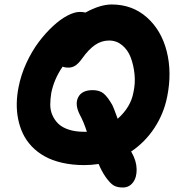

<svg xmlns="http://www.w3.org/2000/svg" viewBox="-20 -729 804 858"><path d="M356.9 8.8Q302.7 8.8 257.3 -1.7Q211.9 -12.2 179 -30.8Q146 -49.3 121.3 -75.4Q96.7 -101.6 82.3 -132.1Q67.9 -162.6 61 -197.3Q54.2 -231.9 54.9 -267.6Q55.7 -303.2 63 -339.8Q73.7 -395 98.1 -447.8Q122.6 -500.5 152.8 -540.8Q183.1 -581.1 216.6 -612.1Q250 -643.1 281.5 -659.4Q313 -675.8 336.9 -675.8Q350.1 -675.8 361.8 -672.9Q427.7 -709 479 -709Q570.8 -709 635.7 -651.9Q700.7 -594.7 724.9 -500.2Q749 -405.8 727.1 -296.9Q711.9 -220.7 669.9 -157Q627.9 -93.3 565.9 -51.8Q566.9 -50.8 568.8 -46.9Q589.8 -9.8 590.6 27.1Q591.3 64 574.2 86.4Q557.1 108.9 528.8 108.9Q503.4 108.9 487.8 99.6Q472.2 90.3 452.1 62Q433.6 35.2 420.9 3.9Q385.7 8.8 356.9 8.8ZM209 -313Q204.6 -286.1 204.6 -261Q204.6 -235.8 214.4 -213.9Q224.1 -191.9 241.2 -175.5Q258.3 -159.2 287.6 -149.7Q316.9 -140.1 356 -140.1H368.2Q355 -182.1 337.9 -213.9Q313 -261.2 329.1 -293.7Q345.2 -326.2 394 -326.2Q424.8 -326.2 442.9 -311.3Q460.9 -296.4 481.9 -259.8Q486.3 -252 505.9 -198.2Q564.5 -250.5 576.2 -315.9Q585.4 -356.9 581.1 -398.2Q576.7 -439.5 564 -472.7Q551.3 -505.9 525.9 -526.9Q500.5 -547.9 467.8 -547.9Q433.6 -547.9 404.8 -528.1Q376 -508.3 347.2 -467.8Q331.1 -445.3 316.9 -436Q302.7 -426.8 285.2 -426.8Q270 -426.8 259.8 -431.2Q221.2 -375 209 -313Z"/></svg>

Font: Shantell Sans Normal
Style: Bold Italic
Weight: 700
Italic angle: -11.31°
Designer: Stephen Nixon, Anya Danilova, Shantell Martin
Foundry: Arrow Type
Version: Version 1.006;[559af2be0]